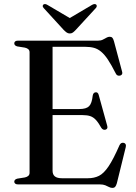

<svg xmlns="http://www.w3.org/2000/svg" viewBox="-20 -898 662 935"><path d="M199 -367H366.5Q400 -367 413.8 -380.8Q427.5 -394.5 431.5 -432.5Q433 -440.5 436.5 -444.2Q440 -448 445.5 -448.5Q457.5 -450 461 -434.5L502 -286Q504.5 -278 502.2 -273.2Q500 -268.5 494 -266.5Q488 -265 483 -267Q478 -269 474 -274.5Q459.5 -300.5 447 -314Q434.5 -327.5 419.5 -332.5Q404.5 -337.5 382.5 -337.5H199ZM49.5 -687Q49.5 -693 54 -696.5Q58.5 -700 67.5 -700H457Q471 -700 480.5 -704.8Q490 -709.5 498 -714.2Q506 -719 514 -719Q522.5 -719 527 -714.2Q531.5 -709.5 535 -697L574.5 -549.5Q577 -542 574.5 -537Q572 -532 565.5 -530Q558.5 -528 552.5 -530.8Q546.5 -533.5 543 -541.5Q522.5 -582 505.8 -607.2Q489 -632.5 472.5 -646.2Q456 -660 437.8 -665Q419.5 -670 396 -670H236V-66.5Q236 -48 247.2 -39Q258.5 -30 281.5 -30H407.5Q439 -30 462.2 -41.8Q485.5 -53.5 508.8 -88Q532 -122.5 562 -191Q565.5 -198 570.2 -200.8Q575 -203.5 581.5 -202.5Q588.5 -201.5 591.5 -196.2Q594.5 -191 592.5 -182L549 -5.5Q545.5 6.5 540.8 11.8Q536 17 527 17Q519 17 511 12.8Q503 8.5 492.5 4.2Q482 0 466.5 0H67.5Q58.5 0 54 -3.8Q49.5 -7.5 49.5 -13Q49.5 -24 64 -28L101.5 -34Q112.5 -36.5 118.2 -42Q124 -47.5 124 -56.5V-643.5Q124 -652.5 118.2 -658Q112.5 -663.5 101.5 -666L64 -672Q49.5 -676 49.5 -687ZM339.5 -798.5 212 -873.5Q199 -881.5 191.5 -876Q188.5 -873.5 188 -868.8Q187.5 -864 193 -858.5L290 -752.5Q298 -744.5 304.5 -739.8Q311 -735 320 -735Q329 -735 335.2 -739.8Q341.5 -744.5 349 -752.5L446.5 -858.5Q451.5 -864 451.2 -868.8Q451 -873.5 448 -876Q440.5 -881.5 427 -873.5L300 -798.5Z"/></svg>

Font: Fraunces 60pt
Style: Regular
Weight: 400
Version: Version 1.000;[b76b70a41]